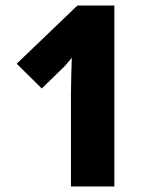

<svg xmlns="http://www.w3.org/2000/svg" viewBox="-20 -670 549 690"><path d="M391 0H235V-331Q235 -358 236 -395.5Q237 -433 238 -463Q234 -457 222.5 -443.5Q211 -430 199 -419L130 -352L40 -441L258 -650H391Z"/></svg>

Font: Noto Sans Telugu Condensed ExtraBold
Style: Regular
Weight: 800
Width: 3
Designer: Jelle Bosma - Monotype Design Team
Foundry: Monotype Imaging Inc.
Version: Version 2.005; ttfautohint (v1.8.4.7-5d5b)